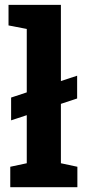

<svg xmlns="http://www.w3.org/2000/svg" viewBox="-20 -782 359 802"><path d="M22.9 0V-85.4L91.8 -100.1V-661.1L15.6 -675.8V-761.7H234.4V-100.1L303.2 -85.4V0ZM26.4 -279.3V-374.5L302.2 -465.8V-370.6Z"/></svg>

Font: Roboto Slab LO
Style: Bold
Weight: 700
Designer: Google
Version: Version 2.000